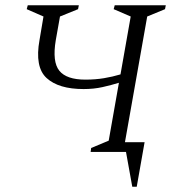

<svg xmlns="http://www.w3.org/2000/svg" viewBox="-20 -580 663 733"><path d="M326 0 328 -15 395 -43 434 -264Q405 -255 371.5 -247.5Q338 -240 299 -240Q204 -240 158 -282Q112 -324 131 -428L146 -517L82 -545L86 -560H281L278 -545L209 -517L193 -427Q179 -344 206.5 -310Q234 -276 306 -276Q344 -276 377 -281.5Q410 -287 440 -296L479 -517L414 -545L418 -560H613L610 -545L542 -517L457 -37H532L502 133H485L461 0Z"/></svg>

Font: Spectral SC Light
Style: Italic
Weight: 300
Italic angle: -10°
Designer: Jean-Baptiste Levee
Foundry: Production Type
Version: Version 2.001